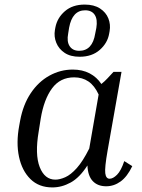

<svg xmlns="http://www.w3.org/2000/svg" viewBox="-20 -809 621 839"><path d="M444 5Q407 5 385.5 -17.5Q364 -40 362 -86Q328 -33 289 -11.5Q250 10 209 10Q150 10 113 -26.5Q76 -63 63 -124Q50 -185 64 -260L68 -282Q81 -352 114.5 -402Q148 -452 196 -478.5Q244 -505 298 -505Q340 -505 371.5 -488.5Q403 -472 423 -442Q437 -453 450 -467Q463 -481 476 -495H511L450 -150Q437 -76 440 -52Q443 -28 459 -28Q474 -28 491.5 -45.5Q509 -63 523 -105L558 -83Q536 -37 507 -16Q478 5 444 5ZM149 -234Q132 -134 153.5 -79Q175 -24 222 -24Q241 -24 265 -34.5Q289 -45 315.5 -74.5Q342 -104 370 -160L411 -396Q393 -435 366.5 -453Q340 -471 304 -471Q243 -471 207.5 -423Q172 -375 158 -291ZM350 -789Q391 -789 417 -772Q443 -755 453.5 -728.5Q464 -702 459 -673L457 -662Q450 -621 416 -591Q382 -561 328 -561Q288 -561 262.5 -578Q237 -595 226 -622Q215 -649 220 -678L222 -689Q230 -731 263.5 -760Q297 -789 350 -789ZM326 -587Q384 -587 396 -662L401 -687Q407 -724 394 -744Q381 -764 352 -764Q296 -764 282 -688L278 -663Q271 -627 284.5 -607Q298 -587 326 -587Z"/></svg>

Font: Inria Serif
Style: Italic
Weight: 400
Italic angle: -10°
Designer: Black Foundry Team
Foundry: Black Foundry
Version: Version 1.000; ttfautohint (v1.8.3)